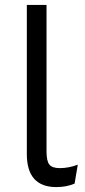

<svg xmlns="http://www.w3.org/2000/svg" viewBox="-20 -750 346 780"><path d="M169 -730V-134Q169 -96 180.5 -81.5Q192 -67 223 -67Q259 -67 296 -81L283 -4Q250 10 209 10Q89 10 89 -124V-730Z"/></svg>

Font: Work Sans
Style: Regular
Weight: 400
Designer: Wei Huang
Foundry: Wei Huang
Version: Version 1.032;PS 001.032;hotconv 1.0.70;makeotf.lib2.5.58329